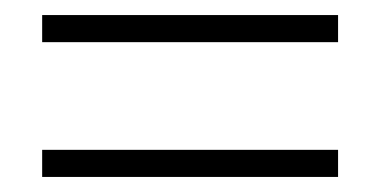

<svg xmlns="http://www.w3.org/2000/svg" viewBox="-20 -449 504 255"><path d="M429 -214V-250H36V-214ZM429 -393V-429H36V-393Z"/></svg>

Font: Rawengulk
Style: Regular
Weight: 400
Version: Version 0.9